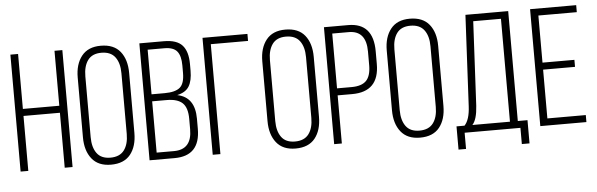

<svg xmlns="http://www.w3.org/2000/svg" viewBox="-50 -877 3562 1145"><g transform="rotate(-5 1731.0 -304.5)"><path d="M304 -329H86V0H40V-700H86V-371H304V-700H351V0H304Z M428 -171V-529Q428 -609 466.5 -657.5Q505 -706 581 -706Q659 -706 697.5 -658Q736 -610 736 -529V-171Q736 -90 697.5 -42Q659 6 581 6Q505 6 466.5 -42.5Q428 -91 428 -171ZM474 -532V-168Q474 -107 500 -71.5Q526 -36 581 -36Q637 -36 663.5 -71.5Q690 -107 690 -168V-532Q690 -593 663.5 -628.5Q637 -664 581 -664Q526 -664 500 -628.5Q474 -593 474 -532Z M812 -700H959Q1036 -700 1069 -663Q1102 -626 1102 -551V-511Q1102 -451 1081.5 -417.5Q1061 -384 1010 -373Q1115 -352 1115 -223V-162Q1115 0 962 0H812ZM858 -391H936Q1000 -391 1028 -414.5Q1056 -438 1056 -502V-547Q1056 -604 1034 -631Q1012 -658 958 -658H858ZM858 -42H962Q1069 -42 1069 -163V-226Q1069 -293 1039 -321Q1009 -349 945 -349H858Z M1459 -658H1236V0H1190V-700H1459Z M1533 -171V-529Q1533 -609 1571.5 -657.5Q1610 -706 1686 -706Q1764 -706 1802.5 -658Q1841 -610 1841 -529V-171Q1841 -90 1802.5 -42Q1764 6 1686 6Q1610 6 1571.5 -42.5Q1533 -91 1533 -171ZM1579 -532V-168Q1579 -107 1605 -71.5Q1631 -36 1686 -36Q1742 -36 1768.5 -71.5Q1795 -107 1795 -168V-532Q1795 -593 1768.5 -628.5Q1742 -664 1686 -664Q1631 -664 1605 -628.5Q1579 -593 1579 -532Z M1917 -700H2062Q2212 -700 2212 -530V-454Q2212 -288 2050 -288H1963V0H1917ZM1963 -330H2050Q2111 -330 2138.5 -358.5Q2166 -387 2166 -451V-533Q2166 -658 2062 -658H1963Z M2278 -171V-529Q2278 -609 2316.5 -657.5Q2355 -706 2431 -706Q2509 -706 2547.5 -658Q2586 -610 2586 -529V-171Q2586 -90 2547.5 -42Q2509 6 2431 6Q2355 6 2316.5 -42.5Q2278 -91 2278 -171ZM2324 -532V-168Q2324 -107 2350 -71.5Q2376 -36 2431 -36Q2487 -36 2513.5 -71.5Q2540 -107 2540 -168V-532Q2540 -593 2513.5 -628.5Q2487 -664 2431 -664Q2376 -664 2350 -628.5Q2324 -593 2324 -532Z M3078 97H3032V0H2698V97H2653V-42H2701Q2732 -75 2736 -154L2764 -700H3020V-42H3078ZM2807 -658 2781 -154Q2776 -72 2748 -42H2973V-658Z M3197 -376H3388V-334H3197V-42H3427V0H3151V-700H3427V-658H3197Z"/></g></svg>

Font: Bebas Neue Book
Style: Regular
Weight: 400
Designer: Ryoichi Tsunekawa
Foundry: Ryoichi Tsunekawa
Version: Version 001.003